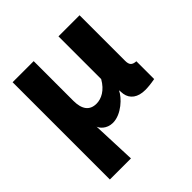

<svg xmlns="http://www.w3.org/2000/svg" viewBox="-196 -671 1030 1030"><g transform="rotate(-45 319.5 -156.0)"><path d="M55 213H215L205 -38C209 -24 234 10 282 10C346 10 411 -52 428 -91L431 -61C438 -18 473 8 529 8C548 8 571 6 604 0V-135C574 -137 563 -148 563 -180V-525H403V-201C372 -146 329 -125 292 -125C240 -125 215 -160 215 -224V-525H55Z"/></g></svg>

Font: Raleway
Style: ExtraBold
Weight: 800
Designer: Matt McInerney, Pablo Impallari, Rodrigo Fuenzalida
Foundry: Matt McInerney, Pablo Impallari, Rodrigo Fuenzalida
Version: Version 3.000